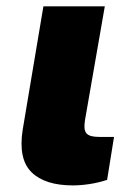

<svg xmlns="http://www.w3.org/2000/svg" viewBox="-20 -565 399 591"><path d="M49.7 -164.8 113.6 -545.5H302.6L241.5 -194.6Q239.3 -180.4 240.2 -170.5Q241.1 -160.5 246.1 -154.7Q251.1 -148.8 261 -146.1Q271 -143.5 286.9 -143.5H331L309.7 -11.4Q284.1 -2.8 256.6 1.4Q229 5.7 204.5 5.7Q118.3 5.7 77.1 -34.8Q35.9 -75.3 49.7 -164.8Z"/></svg>

Font: Inter P Black
Style: Italic
Weight: 900
Italic angle: -9.40001°
Designer: Rasmus Andersson
Foundry: rsms
Version: Version 3.018;git-588b23468